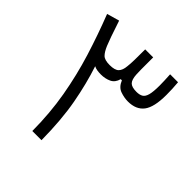

<svg xmlns="http://www.w3.org/2000/svg" viewBox="-191 -836 968 968"><g transform="rotate(45 293.0 -351.5)"><path d="M190.4 0Q189.9 -126.5 169.7 -242.2Q149.4 -357.9 115.5 -467.3Q81.5 -576.7 39.6 -684.1L106.4 -703.1Q125 -647 135 -618.4Q145 -589.8 153.3 -569.8Q166 -539.6 180.4 -525.1Q194.8 -510.7 231 -510.7Q267.6 -510.7 281.7 -525.1Q295.9 -539.6 298.3 -569.8Q300.8 -588.9 301.3 -618.2Q301.3 -647.5 301.8 -693.4H358.9Q358.9 -683.1 358.9 -674.3Q358.9 -665 358.9 -656.7Q358.9 -627.9 358.9 -608.4Q358.9 -588.9 359.9 -572.8Q361.8 -538.1 374.8 -524.4Q387.7 -510.7 421.9 -510.7Q443.8 -510.7 457 -518.6Q470.2 -526.4 476.3 -549.1Q482.4 -571.8 482.4 -616.2Q482.4 -646 479.5 -693.4H536.1Q538.1 -670.9 539.1 -649.2Q540 -627.4 540 -606.4Q540 -519.5 512 -482.7Q483.9 -445.8 425.8 -445.8Q399.4 -445.8 371.3 -455.6Q343.3 -465.3 329.1 -500H320.8Q312.5 -468.8 288.1 -457.3Q263.7 -445.8 232.9 -445.8Q218.8 -445.8 206.3 -447.8Q193.8 -449.7 183.6 -455.1Q214.4 -362.3 234.4 -253.9Q254.4 -145.5 255.9 0Z"/></g></svg>

Font: CaskaydiaCove NFP Light
Style: Regular
Weight: 300
Designer: Aaron Bell
Foundry: Saja Typeworks
Version: Version 2111.001; VTT 6.35;Nerd Fonts 3.1.1